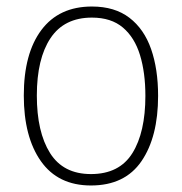

<svg xmlns="http://www.w3.org/2000/svg" viewBox="-20 -559 559 589"><path d="M465 -265Q465 -139 414 -64.5Q363 10 259 10Q158 10 105.5 -64.5Q53 -139 53 -266Q53 -395 107 -467Q161 -539 262 -539Q332 -539 377 -504.5Q422 -470 443.5 -408.5Q465 -347 465 -265ZM93 -266Q93 -154 133.5 -89.5Q174 -25 259 -25Q346 -25 386 -89Q426 -153 426 -265Q426 -336 409.5 -390Q393 -444 357 -474.5Q321 -505 262 -505Q177 -505 135 -442Q93 -379 93 -266Z"/></svg>

Font: Noto Sans Kannada SemiCondensed ExtraLight
Style: Regular
Weight: 200
Width: 4
Designer: Jelle Bosma - Monotype Design Team
Foundry: Monotype Imaging Inc.
Version: Version 2.005; ttfautohint (v1.8.4.7-5d5b)